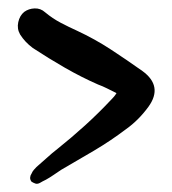

<svg xmlns="http://www.w3.org/2000/svg" viewBox="-20 -520 420 468"><path d="M264 -293Q252 -299 241 -304.5Q230 -310 219 -314Q178 -332 138 -355Q98 -378 60 -403Q41 -417 29 -436Q21 -450 24.5 -466Q28 -482 39 -491Q50 -499 64.5 -499.5Q79 -500 90 -490Q108 -475 128 -464.5Q148 -454 168 -445Q211 -425 250 -399.5Q289 -374 327 -347Q378 -310 342 -260Q318 -227 287 -205Q250 -177 209.5 -153Q169 -129 129 -106Q120 -100 110.5 -93.5Q101 -87 92 -82Q88 -80 84 -78Q80 -76 77 -74Q71 -71 66.5 -72.5Q62 -74 57 -77Q53 -82 53.5 -87.5Q54 -93 57 -97Q59 -102 62.5 -106Q66 -110 69 -113Q82 -124 94.5 -135.5Q107 -147 120 -157Q155 -185 187.5 -214.5Q220 -244 251 -277Q254 -280 257.5 -284Q261 -288 264 -293Z"/></svg>

Font: Delicious Handrawn
Style: Regular
Weight: 400
Designer: Agung Rohmat
Foundry: Agung Rohmat
Version: Version 1.002; ttfautohint (v1.8.4.7-5d5b);gftools[0.9.27]